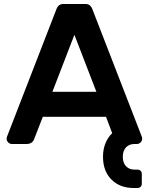

<svg xmlns="http://www.w3.org/2000/svg" viewBox="-20 -720 744 960"><path d="M430.5 -692C424.8 -697.3 417 -700 407 -700H297C287 -700 279.2 -697.3 273.5 -692C267.8 -686.7 263 -678 259 -666L14 -34C13.3 -32 13 -29.7 13 -27C13 -19.7 15.7 -13.3 21 -8C26.3 -2.7 32.7 0 40 0H112C132 0 145 -8.3 151 -25L194 -136H510L541 -54C526.3 -40 515 -23 507 -3C499 17 495 39.3 495 64C495 111.3 509 149.2 537 177.5C565 205.8 602 220 648 220H667C673.7 220 679 218 683 214C687 210 689 204.7 689 198V150C689 143.3 687 138 683 134C679 130 673.7 128 667 128H652C634.7 128 620.7 122.3 610 111C599.3 99.7 594 84 594 64C594 44 599.3 28.3 610 17C620.7 5.7 634.7 0 652 0H664C671.3 0 677.7 -2.7 683 -8C688.3 -13.3 691 -19.7 691 -27C691 -29.7 690.7 -32 690 -34L445 -666C441 -678 436.2 -686.7 430.5 -692ZM352 -546 462 -261H242Z"/></svg>

Font: Rubik
Style: Regular
Weight: 500
Designer: Hubert & Fischer
Foundry: Hubert & Fischer
Version: Version 1.100